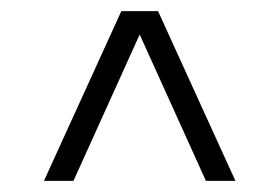

<svg xmlns="http://www.w3.org/2000/svg" viewBox="-20 -769 502 345"><path d="M59 -444 198 -749H264L403 -444H350L231 -707L112 -444Z"/></svg>

Font: Saira Light
Style: Regular
Weight: 300
Designer: Hector Gatti with collaboration of the Omnibus-Type team
Foundry: Omnibus-Type
Version: Version 1.100; ttfautohint (v1.8.3)